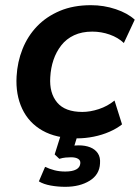

<svg xmlns="http://www.w3.org/2000/svg" viewBox="-20 -524 540 741"><path d="M277 10Q197 10 144 -20Q91 -50 65.5 -104.5Q40 -159 44 -229Q47 -285 67 -335Q87 -385 123 -422.5Q159 -460 211 -482Q263 -504 331 -504Q381 -504 427 -488.5Q473 -473 500 -448L458 -358Q436 -379 403.5 -390.5Q371 -402 336 -402Q296 -402 266 -388Q236 -374 216.5 -349Q197 -324 186.5 -293Q176 -262 174 -226Q170 -165 200.5 -128.5Q231 -92 298 -92Q328 -92 361.5 -103Q395 -114 422 -136L451 -44Q431 -28 402.5 -15.5Q374 -3 341.5 3.5Q309 10 277 10ZM232 197Q203 197 175.5 192Q148 187 130 176L154 120Q171 128 190 133Q209 138 232 138Q259 138 274 130Q289 122 290 106Q291 95 281.5 89Q272 83 254 83Q245 83 233.5 84Q222 85 209 89L191 72L220 -20H285L261 58L232 45Q244 41 257.5 39Q271 37 284 37Q309 37 328 44.5Q347 52 357.5 67.5Q368 83 366 107Q364 150 326 173.5Q288 197 232 197Z"/></svg>

Font: Nunito Sans 10pt
Style: Bold Italic
Weight: 700
Italic angle: -9°
Designer: Vernon Adams
Foundry: Vernon Adams
Version: Version 3.101;gftools[0.9.27]